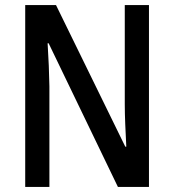

<svg xmlns="http://www.w3.org/2000/svg" viewBox="-20 -734 684 754"><path d="M565 0V-714H470V-324C470 -275 473 -219 476 -158H472L200 -714H79V0H174V-395C173 -447 171 -502 167 -564H171L443 0Z"/></svg>

Font: Noto Sans Sinhala Condensed Medium
Style: Regular
Weight: 500
Width: 3
Designer: Jelle Bosma - Monotype Design Team
Foundry: Monotype Imaging Inc.
Version: Version 2.006